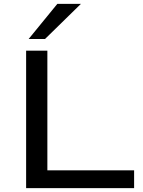

<svg xmlns="http://www.w3.org/2000/svg" viewBox="-20 -965 732 985"><path d="M114 0V-705H223V-91H668V0ZM127 -765 274 -945H395L211 -765Z"/></svg>

Font: Nunito Sans 10pt Expanded Medium
Style: Regular
Weight: 500
Width: 7
Designer: Vernon Adams
Foundry: Vernon Adams
Version: Version 3.101;gftools[0.9.27]